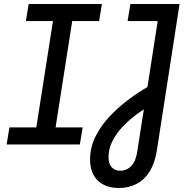

<svg xmlns="http://www.w3.org/2000/svg" viewBox="-20 -720 922 957"><path d="M13 0 27 -85H161L244 -615H109L123 -700H488L474 -615H340L257 -85H392L378 0ZM573 217Q505 217 467 179.5Q429 142 429 75Q429 16 455 -37.5Q481 -91 524 -137Q567 -183 617 -221Q667 -259 715 -286L766 -615H616L630 -700H875L761 35Q751 95 725 136Q699 177 660 197Q621 217 573 217ZM579 131Q599 131 617 121Q635 111 647 90Q659 69 664 36L697 -175Q664 -154 632.5 -127.5Q601 -101 576 -71Q551 -41 536 -7Q521 27 521 63Q521 97 537 114Q553 131 579 131Z"/></svg>

Font: MuseoModerno
Style: Italic
Weight: 400
Italic angle: -9°
Designer: Pablo Cosgaya, Héctor Gatti, Marcela Romero, and the Authors of The MuseoModerno Project.
Foundry: Omnibus-Type Team
Version: Version 1.003